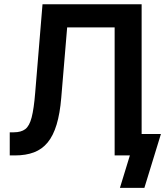

<svg xmlns="http://www.w3.org/2000/svg" viewBox="-20 -748 794 924"><path d="M26.9 0V-111.3H46.4Q81.5 -111.3 101.6 -126.5Q121.6 -141.6 132.3 -182.9Q143.1 -224.1 149.4 -302.2L184.6 -727.5H661.6V0H531.7V-616.2H303.2L274.9 -278.8Q268.6 -201.7 252.4 -148.4Q236.3 -95.2 209.5 -62.5Q182.6 -29.8 143.6 -14.9Q104.5 0 51.3 0ZM557.1 156.2 605 0H568.4V-103H754.4L674.8 156.2Z"/></svg>

Font: Inter 28pt SemiBold
Style: Regular
Weight: 600
Designer: Rasmus Andersson
Foundry: rsms
Version: Version 4.001;git-66647c0bb